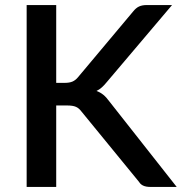

<svg xmlns="http://www.w3.org/2000/svg" viewBox="-20 -740 720 760"><path d="M202.5 -412H236Q255 -412 267 -417.2Q279 -422.5 288.5 -434L506.5 -694Q518 -708.5 530.2 -714.2Q542.5 -720 561 -720H661L403.5 -416Q393 -403 383.2 -394.2Q373.5 -385.5 362 -380Q377 -374.5 389 -364.8Q401 -355 412.5 -339L679.5 0H577.5Q566.5 0 558.8 -1.5Q551 -3 545.2 -6Q539.5 -9 535.2 -13.5Q531 -18 527.5 -23.5L302.5 -298.5Q297.5 -305 292.5 -309.5Q287.5 -314 280.8 -317Q274 -320 265.5 -321.2Q257 -322.5 245.5 -322.5H202.5V0H85.5V-720H202.5Z"/></svg>

Font: Lato 2
Style: Regular
Weight: 600
Designer: Lukasz Dziedzic with Adam Twardoch and Botio Nikoltchev
Foundry: tyPoland Lukasz Dziedzic
Version: Version 2.015; 2015-08-06; http://www.latofonts.com/